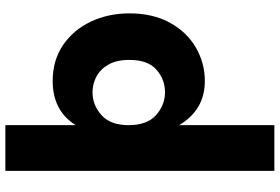

<svg xmlns="http://www.w3.org/2000/svg" viewBox="-184 -596 1046 718"><g transform="rotate(-90 339.0 -237.0)"><path d="M230 266H59V-740H230V-477Q284 -563 395 -563Q472 -563 529 -524.5Q586 -486 617 -420.5Q648 -355 648 -276Q648 -188 613 -124.5Q578 -61 520 -27.5Q462 6 395 6Q287 6 230 -90ZM353 -143Q401 -143 437.5 -175Q474 -207 474 -276Q474 -324 456.5 -354.5Q439 -385 411.5 -399.5Q384 -414 353 -414Q305 -414 267.5 -380.5Q230 -347 230 -279Q230 -210 267.5 -176.5Q305 -143 353 -143Z"/></g></svg>

Font: Ulagadi Sans
Style: Bold
Weight: 700
Designer: Ninad Kale (Devanagari), Jonny Pinhorn (Latin)
Foundry: Indian Type Foundry
Version: Version 3.01;March 29, 2020;FontCreator 12.0.0.2522 64-bit; 